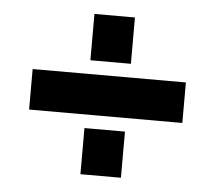

<svg xmlns="http://www.w3.org/2000/svg" viewBox="-40 -546 609 543"><g transform="rotate(5 264.0 -274.5)"><path d="M46.5 -217V-332H481.5V-217ZM207 -47.5V-178.5H322V-47.5ZM207 -371V-502.5H322V-371Z"/></g></svg>

Font: Mohave Light SemiBold
Style: Regular
Weight: 600
Version: Version 2.003